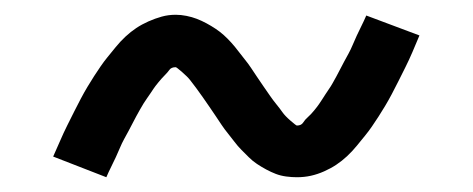

<svg xmlns="http://www.w3.org/2000/svg" viewBox="-20 -427 640 260"><path d="M382 -187Q375 -187 367.5 -188Q360 -189 353.5 -191.5Q347 -194 340.5 -197.5Q334 -201 328 -205Q322 -209 317 -214Q312 -219 307 -224Q302 -229 297.5 -235Q293 -241 288.5 -246.5Q284 -252 280 -258Q276 -264 272 -270Q268 -276 263.5 -282.5Q259 -289 254.5 -295.5Q250 -302 245.5 -308Q241 -314 237.5 -318.5Q234 -323 226.5 -329.5Q219 -336 218 -336Q212 -336 209.5 -332.5Q207 -329 203 -325Q199 -321 194.5 -315.5Q190 -310 188 -307Q186 -304 184 -301Q182 -298 179.5 -294.5Q177 -291 174.5 -287Q172 -283 169.5 -278.5Q167 -274 164.5 -269.5Q162 -265 159.5 -260Q157 -255 154 -249.5Q151 -244 148 -238.5Q145 -233 142.5 -227Q140 -221 137 -214.5Q134 -208 130.5 -201Q127 -194 124 -187L52 -215Q57 -226 61.5 -236.5Q66 -247 71 -257Q76 -267 80.5 -276Q85 -285 89.5 -293.5Q94 -302 98.5 -309.5Q103 -317 107.5 -324Q112 -331 116.5 -337.5Q121 -344 125.5 -349.5Q130 -355 136.5 -363Q143 -371 150 -377.5Q157 -384 164.5 -389Q172 -394 181 -398Q190 -402 199 -404.5Q208 -407 218 -407Q225 -407 232.5 -405.5Q240 -404 246.5 -401.5Q253 -399 259.5 -395.5Q266 -392 272 -388Q278 -384 283 -379.5Q288 -375 293 -369.5Q298 -364 302.5 -358Q307 -352 311.5 -346.5Q316 -341 320 -335Q324 -329 328 -323Q332 -317 336.5 -310.5Q341 -304 345.5 -297.5Q350 -291 354.5 -285.5Q359 -280 362.5 -275Q366 -270 373.5 -263.5Q381 -257 382 -257Q388 -257 390.5 -261Q393 -265 397 -268.5Q401 -272 405.5 -277.5Q410 -283 412 -286Q414 -289 416 -292Q418 -295 420.5 -299Q423 -303 425.5 -306.5Q428 -310 430.5 -314.5Q433 -319 435.5 -323.5Q438 -328 440.5 -333Q443 -338 446 -343.5Q449 -349 452 -354.5Q455 -360 457.5 -366Q460 -372 463 -378.5Q466 -385 469.5 -392Q473 -399 476 -406L548 -379Q543 -367 538.5 -356.5Q534 -346 529 -336Q524 -326 519.5 -317Q515 -308 510.5 -299.5Q506 -291 501.5 -283.5Q497 -276 492.5 -269Q488 -262 483.5 -255.5Q479 -249 474.5 -243.5Q470 -238 463.5 -230Q457 -222 450 -215.5Q443 -209 435.5 -204Q428 -199 419 -195Q410 -191 401 -189Q392 -187 382 -187Z"/></svg>

Font: Iosevka Extended
Style: Regular
Weight: 400
Width: 7
Monospace: yes
Designer: Belleve Invis
Foundry: Belleve Invis
Version: Version 32.5.0; ttfautohint (v1.8.4)